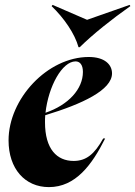

<svg xmlns="http://www.w3.org/2000/svg" viewBox="-20 -753 553 785"><path d="M15 -179C15 -63 82 12 180 12C289 12 356 -79 410 -187H402C366 -122 332 -95 281 -95C213 -95 164 -143 164 -253C164 -263 164 -272 165 -282C317 -328 438 -385 438 -453C438 -489 408 -520 343 -520C174 -520 15 -349 15 -179ZM166 -292C178 -400 234 -502 289 -502C306 -502 319 -489 319 -459C319 -389 260 -324 166 -292ZM191 -728C242 -679 286 -615 301 -560H306C360 -613 435 -673 513 -728L510 -733L336 -672L195 -733Z"/></svg>

Font: Nyght Serif Bold Italic
Style: Regular
Weight: 700
Italic angle: -16°
Designer: Maksym Kobuzan
Version: Version 0.410;Glyphs 3.1.2 (3151)